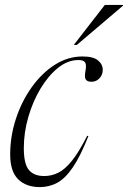

<svg xmlns="http://www.w3.org/2000/svg" viewBox="-20 -752 521 782"><path d="M299.5 -507.5Q256 -507.5 216.2 -475.5Q176.5 -443.5 145 -391Q113.5 -338.5 95.2 -275Q77 -211.5 77 -149Q77 -84 97.8 -59.5Q118.5 -35 160 -35Q189.5 -35 216.8 -48.2Q244 -61.5 272.8 -97Q301.5 -132.5 335 -199L340 -197.5Q307 -114.5 276 -69.5Q245 -24.5 212.5 -7.2Q180 10 142.5 10Q86 10 53.8 -22Q21.5 -54 21.5 -123Q21.5 -197 44.8 -268Q68 -339 109 -396.5Q150 -454 203 -488Q256 -522 316 -522Q360 -522 379.2 -506Q398.5 -490 398.5 -467.5Q398.5 -447.5 385.2 -433.2Q372 -419 353 -419Q335 -419 329.2 -428.5Q323.5 -438 328 -463Q333 -488 326.5 -497.8Q320 -507.5 299.5 -507.5ZM280.5 -569 407 -732H481L480.5 -728.5L293 -569Z"/></svg>

Font: Newsreader 72pt Light
Style: Italic
Weight: 300
Italic angle: -17°
Designer: Hugues Gentile
Foundry: Production Type
Version: Version 1.003; ttfautohint (v1.8.3)